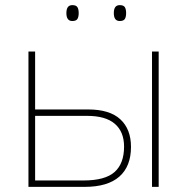

<svg xmlns="http://www.w3.org/2000/svg" viewBox="-20 -729 730 749"><path d="M91 -528H117V-302H324Q408 -302 449.5 -263.5Q491 -225 491 -156Q491 -80 445.5 -40Q400 0 310 0H91ZM573 -528H599V0H573ZM306 -25Q390 -25 427 -58Q464 -91 464 -157Q464 -215 428 -246Q392 -277 320 -277H117V-25ZM262 -709Q277 -709 282 -701Q287 -693 287 -678Q287 -663 282 -655Q277 -647 262 -647Q239 -647 239 -678Q239 -709 262 -709ZM447 -709Q462 -709 467 -701Q472 -693 472 -678Q472 -663 467 -655Q462 -647 447 -647Q424 -647 424 -678Q424 -709 447 -709Z"/></svg>

Font: Noto Sans UI Thin
Style: Regular
Weight: 250
Designer: Monotype Design Team
Foundry: Monotype Imaging Inc.
Version: Version 1.001